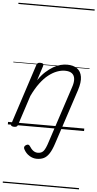

<svg xmlns="http://www.w3.org/2000/svg" viewBox="-84 -1026 781 1541"><g transform="rotate(5 307.0 -255.0)"><path d="M391 121Q374 173 355 202Q336 231 312 243Q288 255 255 255Q224 255 195.5 237.5Q167 220 150 188Q145 179 146 170.5Q147 162 158 154Q169 147 177 148Q185 149 191 158Q206 182 222.5 194Q239 206 260 206Q289 206 305.5 186Q322 166 339 111L487 -340Q501 -380 498.5 -409Q496 -438 476.5 -453.5Q457 -469 419 -469Q389 -469 355.5 -456.5Q322 -444 288 -417.5Q254 -391 221.5 -347.5Q189 -304 160 -243L82 -4Q79 6 72.5 10.5Q66 15 51 15Q39 15 31 10Q23 5 27 -6L186 -494Q190 -506 196.5 -510.5Q203 -515 216 -515Q233 -515 239 -509Q245 -503 241 -491L203 -373Q231 -415 261.5 -442.5Q292 -470 322 -487.5Q352 -505 380 -512Q408 -519 433 -519Q483 -519 513.5 -497Q544 -475 551 -431.5Q558 -388 537 -323ZM0 460H614V470H0ZM0 -20H614V0H0ZM0 -505H614V-500H0ZM0 -980H614V-970H0Z"/></g></svg>

Font: Playwrite NO Guides
Style: Regular
Weight: 400
Designer: Veronika Burian, José Scaglione
Foundry: TypeTogether
Version: Version 1.003